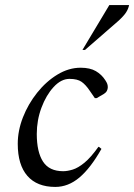

<svg xmlns="http://www.w3.org/2000/svg" viewBox="-20 -727 529 757"><path d="M198 10Q126 10 88 -33.5Q50 -77 50 -160Q50 -212 70.5 -264.5Q91 -317 126.5 -361.5Q162 -406 206.5 -433Q251 -460 298 -460Q335 -460 358 -446.5Q381 -433 395 -411Q401 -402 403 -396Q405 -390 405 -383Q405 -376 401.5 -369Q398 -362 390 -357L361 -340H354L334 -369Q318 -393 301.5 -404.5Q285 -416 254 -416Q221 -416 191.5 -384Q162 -352 143.5 -302.5Q125 -253 125 -199Q125 -128 149.5 -90Q174 -52 229 -52Q246 -52 267 -58.5Q288 -65 313 -85.5Q338 -106 368 -148H370L380 -140Q337 -64 293 -27Q249 10 198 10ZM305 -530 411 -707H489Q486 -692 477 -678Q468 -664 446 -644L315 -530Z"/></svg>

Font: Spectral
Style: Italic
Weight: 400
Italic angle: -10°
Designer: Jean-Baptiste Levee
Foundry: Production Type
Version: Version 2.001